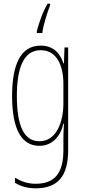

<svg xmlns="http://www.w3.org/2000/svg" viewBox="-20 -786 462 1048"><path d="M253 -756V-766H240C213 -721 193 -662 181 -616V-606H211C215 -646 239 -720 253 -756ZM202 -537C92 -537 46 -433 46 -262C46 -76 100 10 195 10C266 10 311 -43 326 -111H329C326 -70 326 -43 326 -12V35C326 163 275 217 175 217C130 217 98 205 62 184V212C95 232 132 242 175 242C297 242 352 173 352 35V-527H332L329 -440H326C311 -489 276 -537 202 -537ZM202 -512C291 -512 326 -426 326 -329V-221C326 -126 291 -15 195 -15C114 -15 72 -93 72 -262C72 -411 107 -512 202 -512Z"/></svg>

Font: Noto Sans Myanmar UI ExtraCondensed Thin
Style: Regular
Weight: 100
Width: 2
Designer: Monotype Design Team
Foundry: Monotype Imaging Inc.
Version: Version 2.103